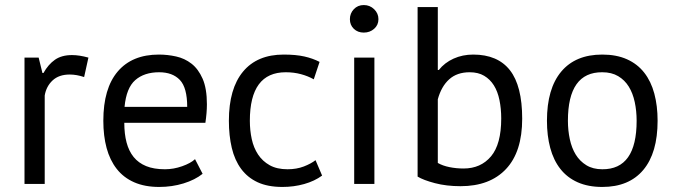

<svg xmlns="http://www.w3.org/2000/svg" viewBox="-20 -728 2672 760"><path d="M313 -423Q283 -433 256 -433Q213 -433 188 -409.5Q163 -386 157 -350V0H77V-500H133L148 -439H152Q171 -473 197.5 -491.5Q224 -510 265 -510Q294 -510 330 -500Z M782 -40Q752 -16 706.5 -2Q661 12 610 12Q553 12 511 -6.5Q469 -25 442 -59.5Q415 -94 402 -142Q389 -190 389 -250Q389 -378 446 -445Q503 -512 609 -512Q643 -512 677 -504.5Q711 -497 738 -476Q765 -455 782 -416.5Q799 -378 799 -315Q799 -282 793 -242H472Q472 -198 481 -164Q490 -130 509 -106.5Q528 -83 558.5 -70.5Q589 -58 633 -58Q667 -58 701 -70Q735 -82 752 -98ZM610 -442Q551 -442 515.5 -411Q480 -380 473 -305H721Q721 -381 692 -411.5Q663 -442 610 -442Z M1255 -33Q1225 -11 1184 0.5Q1143 12 1098 12Q1040 12 1000 -6.5Q960 -25 934.5 -59.5Q909 -94 897.5 -142.5Q886 -191 886 -250Q886 -377 942 -444.5Q998 -512 1103 -512Q1151 -512 1184.5 -504.5Q1218 -497 1245 -483L1222 -414Q1199 -427 1171 -434.5Q1143 -442 1111 -442Q969 -442 969 -250Q969 -212 976.5 -177.5Q984 -143 1001.5 -116.5Q1019 -90 1047.5 -74Q1076 -58 1118 -58Q1154 -58 1182.5 -69Q1211 -80 1229 -94Z M1382 -500H1462V0H1382ZM1365 -652Q1365 -675 1380.5 -691.5Q1396 -708 1420 -708Q1444 -708 1461 -691.5Q1478 -675 1478 -652Q1478 -629 1461 -614Q1444 -599 1420 -599Q1396 -599 1380.5 -614Q1365 -629 1365 -652Z M1633 -700H1713V-451H1717Q1740 -480 1775.5 -496Q1811 -512 1853 -512Q1950 -512 1998.5 -450Q2047 -388 2047 -258Q2047 -127 1983 -59Q1919 9 1803 9Q1747 9 1701.5 -3Q1656 -15 1633 -29ZM1839 -442Q1789 -442 1758 -414Q1727 -386 1713 -335V-83Q1732 -72 1759 -66.5Q1786 -61 1815 -61Q1883 -61 1923.5 -109Q1964 -157 1964 -259Q1964 -298 1957 -332Q1950 -366 1935 -390Q1920 -414 1896.5 -428Q1873 -442 1839 -442Z M2145 -250Q2145 -377 2201.5 -444.5Q2258 -512 2364 -512Q2420 -512 2461.5 -493.5Q2503 -475 2530 -440.5Q2557 -406 2570 -357.5Q2583 -309 2583 -250Q2583 -123 2526.5 -55.5Q2470 12 2364 12Q2308 12 2266.5 -6.5Q2225 -25 2198 -59.5Q2171 -94 2158 -142.5Q2145 -191 2145 -250ZM2228 -250Q2228 -212 2235.5 -177Q2243 -142 2259 -116Q2275 -90 2301 -74Q2327 -58 2364 -58Q2500 -57 2500 -250Q2500 -289 2492.5 -324Q2485 -359 2469 -385Q2453 -411 2427 -426.5Q2401 -442 2364 -442Q2228 -443 2228 -250Z"/></svg>

Font: PT Sans
Style: Regular
Weight: 400
Designer: A.Korolkova, O.Umpeleva, V.Yefimov
Foundry: ParaType Ltd
Version: Version 2.003